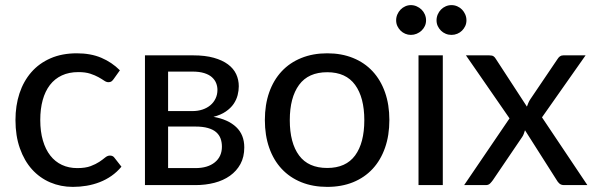

<svg xmlns="http://www.w3.org/2000/svg" viewBox="-20 -724 2328 751"><path d="M424 -414Q420 -408.5 415.8 -405.5Q411.5 -402.5 404 -402.5Q396 -402.5 387 -408.8Q378 -415 365 -422.2Q352 -429.5 333 -435.8Q314 -442 286.5 -442Q250 -442 222 -429Q194 -416 175.2 -391.5Q156.5 -367 147 -332.5Q137.5 -298 137.5 -254.5Q137.5 -209.5 147.8 -174.5Q158 -139.5 176.8 -115.5Q195.5 -91.5 222.2 -79Q249 -66.5 282 -66.5Q314 -66.5 334.5 -74.2Q355 -82 368.5 -91Q382 -100 391.2 -107.8Q400.5 -115.5 410 -115.5Q422 -115.5 428 -106.5L455 -72Q437.5 -51 416 -36Q394.5 -21 370 -11.5Q345.5 -2 319 2.5Q292.5 7 265 7Q217.5 7 176.5 -10.5Q135.5 -28 105.2 -61.5Q75 -95 57.8 -143.8Q40.5 -192.5 40.5 -254.5Q40.5 -311 56.2 -358.8Q72 -406.5 102.5 -441.5Q133 -476.5 177.8 -496Q222.5 -515.5 280.5 -515.5Q335 -515.5 376.2 -498Q417.5 -480.5 449 -449Z M547 -507.5H735.5Q782.5 -507.5 816.2 -498Q850 -488.5 871.8 -472.2Q893.5 -456 903.8 -434Q914 -412 914 -386.5Q914 -370 909.5 -352Q905 -334 893.8 -317.5Q882.5 -301 863.2 -287.8Q844 -274.5 815 -267Q872 -257 903.8 -227Q935.5 -197 935.5 -147.5Q935.5 -110 920.5 -82.5Q905.5 -55 879.5 -36.5Q853.5 -18 818.8 -9Q784 0 744.5 0H547ZM637.5 -229V-66.5H744Q792.5 -66.5 820.2 -89Q848 -111.5 848 -150.5Q848 -167.5 842.8 -182Q837.5 -196.5 825.5 -207Q813.5 -217.5 793.5 -223.2Q773.5 -229 744.5 -229ZM637.5 -289.5H732.5Q754 -289.5 772 -295.5Q790 -301.5 803 -312.5Q816 -323.5 823.2 -338.8Q830.5 -354 830.5 -372.5Q830.5 -386 825.5 -398.8Q820.5 -411.5 809.2 -421.8Q798 -432 779 -438Q760 -444 732.5 -444H637.5Z M1260 -515.5Q1316 -515.5 1361 -497.2Q1406 -479 1437.5 -445Q1469 -411 1486 -362.8Q1503 -314.5 1503 -254.5Q1503 -194.5 1486 -146Q1469 -97.5 1437.5 -63.5Q1406 -29.5 1361 -11.2Q1316 7 1260 7Q1204 7 1158.8 -11.2Q1113.5 -29.5 1081.8 -63.5Q1050 -97.5 1033 -146Q1016 -194.5 1016 -254.5Q1016 -314.5 1033 -362.8Q1050 -411 1081.8 -445Q1113.5 -479 1158.8 -497.2Q1204 -515.5 1260 -515.5ZM1260 -67Q1333 -67 1369 -116Q1405 -165 1405 -254Q1405 -342.5 1369 -392Q1333 -441.5 1260 -441.5Q1186 -441.5 1149.8 -392Q1113.5 -342.5 1113.5 -254Q1113.5 -165 1149.8 -116Q1186 -67 1260 -67Z M1543.5 0ZM1712 -507.5V0H1617V-507.5ZM1646.5 -644.5Q1646.5 -632.5 1641.8 -622.2Q1637 -612 1628.8 -604.2Q1620.5 -596.5 1609.8 -592Q1599 -587.5 1587 -587.5Q1575.5 -587.5 1565 -592Q1554.5 -596.5 1546.8 -604.2Q1539 -612 1534.2 -622.2Q1529.5 -632.5 1529.5 -644.5Q1529.5 -656.5 1534.2 -667.5Q1539 -678.5 1546.8 -686.5Q1554.5 -694.5 1565 -699.2Q1575.5 -704 1587 -704Q1599 -704 1609.8 -699.2Q1620.5 -694.5 1628.8 -686.5Q1637 -678.5 1641.8 -667.5Q1646.5 -656.5 1646.5 -644.5ZM1804.5 -644.5Q1804.5 -632.5 1799.8 -622.2Q1795 -612 1787.2 -604.2Q1779.5 -596.5 1768.8 -592Q1758 -587.5 1746 -587.5Q1734 -587.5 1723.2 -592Q1712.5 -596.5 1704.8 -604.2Q1697 -612 1692.2 -622.2Q1687.5 -632.5 1687.5 -644.5Q1687.5 -656.5 1692.2 -667.5Q1697 -678.5 1704.8 -686.5Q1712.5 -694.5 1723.2 -699.2Q1734 -704 1746 -704Q1758 -704 1768.8 -699.2Q1779.5 -694.5 1787.2 -686.5Q1795 -678.5 1799.8 -667.5Q1804.5 -656.5 1804.5 -644.5Z M1973 -261 1802.5 -507.5H1893.5Q1905 -507.5 1910.2 -504Q1915.5 -500.5 1919.5 -493.5L2041 -307Q2043.5 -314 2046.5 -321.2Q2049.5 -328.5 2054.5 -336L2160 -492Q2164.5 -499.5 2170 -503.5Q2175.5 -507.5 2183.5 -507.5H2270.5L2100 -265L2277.5 0H2186.5Q2175 0 2168.2 -6Q2161.5 -12 2157.5 -19.5L2033.5 -214.5Q2031 -206.5 2028.5 -199.8Q2026 -193 2022 -187.5L1908 -19.5Q1903 -12.5 1896.8 -6.2Q1890.5 0 1880.5 0H1795.5Z"/></svg>

Font: Lato Medium
Style: Regular
Weight: 500
Designer: Lukasz Dziedzic
Foundry: tyPoland Lukasz Dziedzic
Version: Version 2.006; 2014-01-15